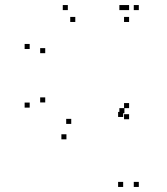

<svg xmlns="http://www.w3.org/2000/svg" viewBox="-20 -530 660 760"><path d="M529.5 210V190H509.5V210ZM529.5 -490V-510H509.5V-490ZM472.5 -490V-510H452.5V-490ZM472.5 -82V-102H452.5V-82ZM467.5 -67V-87H447.5V-67ZM467.5 210V190H447.5V210ZM248.5 -490V-510H228.5V-490ZM97.5 -336V-356H77.5V-336ZM97.5 -104V-124H77.5V-104ZM243 21.5V1.5H223V21.5ZM491 -58V-78H471V-58ZM491 -102V-122H471V-102ZM262 -39.5V-59.5H242V-39.5ZM159 -124.5V-144.5H139V-124.5ZM159 -319.5V-339.5H139V-319.5ZM278 -443V-463H258V-443ZM491 -443V-463H471V-443ZM491 -490V-510H471V-490Z"/></svg>

Font: Monaspace Krypton Dots Var
Style: Regular
Weight: 400
Designer: Riley Cran and the Lettermatic Team
Version: Version 1.100 (Monaspace Krypton Dots)